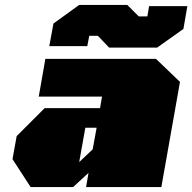

<svg xmlns="http://www.w3.org/2000/svg" viewBox="-20 -763 784 783"><path d="M425 -569 379 -617H344L336 -575H181L198 -667L303 -743H499L546 -696H581L588 -738H744L728 -645L621 -569ZM105 0 31 -114 48 -208 162 -322H388L396 -369H138L165 -523H616L714 -429L638 0H331L341 -58L278 0ZM303 -102 358 -154 374 -242H328Z"/></svg>

Font: Tomorrow Black
Style: Italic
Weight: 900
Italic angle: -10°
Designer: Tony de Marco, Monica Rizzolli
Foundry: Just in Type
Version: Version 2.002